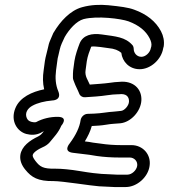

<svg xmlns="http://www.w3.org/2000/svg" viewBox="-20 -711 681 774"><path d="M550 -482C531 -482 519 -498 519 -514C519 -519 517 -526 514 -529C485 -562 447 -564 391 -572C350 -578 315 -570 301 -536C293 -515 284 -490 280 -465L275 -428C274 -420 274 -411 274 -398C274 -391 277 -386 279 -380C285 -363 293 -350 300 -332C304 -323 314 -318 323 -319C332 -320 347 -321 367 -322C399 -324 429 -331 456 -331H459C488 -335 501 -322 500 -301C499 -284 481 -265 468 -264C455 -263 444 -261 439 -261C417 -260 388 -254 360 -253L332 -252C318 -251 307 -239 305 -227C301 -199 287 -168 261 -133C261 -133 232 -100 274 -95C296 -92 318 -90 340 -87L371 -82C398 -78 431 -76 461 -76H503C521 -76 536 -61 533 -42C530 -24 511 -7 494 -7H450L389 -10C374 -11 345 -14 304 -21C262 -28 229 -31 203 -31C153 -30 141 -39 123 -62C113 -75 111 -82 112 -86C112 -89 118 -102 151 -117C163 -122 173 -129 180 -137C197 -158 216 -177 227 -204C227 -204 259 -240 212 -240C182 -240 152 -233 126 -219C123 -218 118 -217 106 -220C96 -223 92 -227 88 -235C79 -256 92 -275 111 -285C131 -296 158 -303 191 -306C191 -306 230 -306 215 -343C204 -369 202 -397 206 -428L211 -465C212 -473 213 -480 215 -486C219 -502 222 -521 229 -536L241 -562C259 -593 288 -626 317 -634C372 -648 467 -636 498 -625C541 -609 568 -586 583 -557C589 -545 592 -535 590 -524L588 -517C585 -499 567 -482 550 -482ZM583 -42C590 -88 556 -126 510 -126H468C441 -126 411 -128 386 -132L355 -136C344 -138 334 -140 322 -141C334 -161 344 -181 350 -203C370 -204 389 -205 406 -208C437 -213 434 -211 465 -214C507 -218 548 -262 550 -307C552 -354 516 -387 461 -381C450 -381 436 -379 421 -377C401 -374 366 -372 342 -370C335 -387 321 -404 325 -428L330 -465C333 -484 341 -506 347 -521C347 -521 347 -522 348 -523C363 -526 408 -518 417 -517C441 -515 458 -508 469 -498C473 -463 501 -432 543 -432C588 -432 631 -472 638 -517L640 -524C643 -545 639 -566 629 -585C608 -625 571 -654 521 -672C497 -681 465 -685 416 -690C383 -693 347 -692 311 -682C263 -669 223 -625 197 -581C197 -580 195 -579 195 -578L183 -550C178 -539 175 -528 173 -517C169 -498 164 -484 161 -465L156 -428C152 -401 152 -377 158 -351C109 -341 60 -319 42 -275C21 -224 49 -181 86 -171C105 -166 126 -166 145 -176C149 -178 151 -180 157 -182C149 -173 147 -168 134 -161C100 -145 67 -121 62 -86C59 -64 68 -44 82 -27C107 4 133 20 196 19C231 19 348 38 379 40L441 43H442H487C532 43 577 3 583 -42Z"/></svg>

Font: AppleStorm
Style: XbdOutIta
Weight: 800
Foundry: Cannot Into Space Fonts
Version: Version 1.01